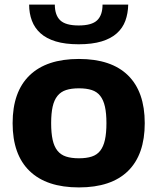

<svg xmlns="http://www.w3.org/2000/svg" viewBox="-20 -807 687 837"><path d="M324 10Q183 10 109 -61.5Q35 -133 35 -270Q35 -407 109 -478.5Q183 -550 324 -550Q465 -550 538 -478.5Q611 -407 611 -270Q611 -133 538 -61.5Q465 10 324 10ZM324 -117Q357 -117 380 -124.5Q403 -132 417 -150Q431 -168 437.5 -197.5Q444 -227 444 -270Q444 -313 437.5 -342Q431 -371 417 -389Q403 -407 380 -414.5Q357 -422 324 -422Q291 -422 268 -414.5Q245 -407 230.5 -389Q216 -371 209.5 -342Q203 -313 203 -270Q203 -227 209.5 -197.5Q216 -168 230.5 -150Q245 -132 268 -124.5Q291 -117 324 -117ZM323 -614Q264 -614 223 -626.5Q182 -639 156.5 -662Q131 -685 119 -717Q107 -749 107 -787H219Q219 -741 242.5 -718.5Q266 -696 323 -696Q380 -696 403.5 -718.5Q427 -741 427 -787H539Q538 -748 526.5 -716.5Q515 -685 489.5 -662Q464 -639 423 -626.5Q382 -614 323 -614Z"/></svg>

Font: Encode Sans Normal
Style: Bold
Weight: 700
Designer: Pablo Impallari, Andres Torresi
Foundry: Pablo Impallari, Andres Torresi
Version: Version 1.000; ttfautohint (v1.00) -l 8 -r 50 -G 200 -x 14 -